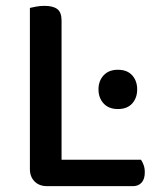

<svg xmlns="http://www.w3.org/2000/svg" viewBox="-20 -634 544 655"><path d="M140 1Q114 1 98 -15Q82 -31 82 -57V-607Q90 -609 103.5 -611.5Q117 -614 132 -614Q161 -614 175.5 -603Q190 -592 190 -564V-89H461Q466 -82 470 -71Q474 -60 474 -46Q474 -23 463 -11Q452 1 434 1ZM382 -396Q414 -396 431 -377Q448 -358 448 -329Q448 -300 431 -281Q414 -262 382 -262Q351 -262 333.5 -281Q316 -300 316 -329Q316 -358 333.5 -377Q351 -396 382 -396Z"/></svg>

Font: Baloo 2 Latin Medium
Style: Regular
Weight: 500
Designer: Sarang Kulkarni and Ek Type
Foundry: Ek Type
Version: Version 1.001